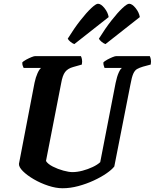

<svg xmlns="http://www.w3.org/2000/svg" viewBox="-20 -1003 825 1023"><path d="M313 0Q278 0 237 -13.5Q196 -27 160 -48Q124 -69 102 -91Q80 -113 81 -130L164 -562Q170 -591 180 -613Q190 -635 199 -641H106Q104 -645 101 -653Q98 -661 99 -671Q106 -678 120 -685.5Q134 -693 147.5 -698.5Q161 -704 167 -704H411Q414 -699 416.5 -687.5Q419 -676 416 -659L370 -646Q341 -638 327 -619.5Q313 -601 306 -560L225 -145Q235 -129 261.5 -115.5Q288 -102 317.5 -94Q347 -86 366 -86Q391 -86 419.5 -93.5Q448 -101 473.5 -113Q499 -125 514 -139L596 -561Q603 -595 612.5 -616Q622 -637 630 -641H537Q536 -645 533 -653Q530 -661 531 -671Q538 -678 552 -685.5Q566 -693 579.5 -698.5Q593 -704 599 -704H778Q781 -699 783.5 -687.5Q786 -676 783 -659L742 -648Q722 -642 710 -635Q698 -628 690 -610Q682 -592 675 -553L589 -116Q576 -99 547 -79Q518 -59 479 -41Q440 -23 397 -11.5Q354 0 313 0ZM542 -768Q531 -772 520.5 -781Q510 -790 507 -797Q541 -852 574 -894Q607 -936 632 -959.5Q657 -983 668 -983Q684 -983 702.5 -960Q721 -937 725 -912ZM376 -768Q365 -772 354.5 -781Q344 -790 341 -797Q375 -852 408 -894Q441 -936 466 -959.5Q491 -983 502 -983Q518 -983 536.5 -960Q555 -937 559 -912Z"/></svg>

Font: Texturina 72pt 72pt ExtraBold
Style: Italic
Weight: 800
Italic angle: -11°
Designer: Guillermo Torres Carreño
Foundry: Omnibus-Type
Version: Version 1.002; ttfautohint (v1.8.3)